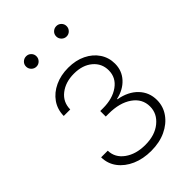

<svg xmlns="http://www.w3.org/2000/svg" viewBox="-218 -807 899 899"><g transform="rotate(-45 232.0 -357.0)"><path d="M233.4 7.3Q180.2 7.3 137.9 -11.2Q95.7 -29.8 71 -62.5Q46.4 -95.2 45.9 -137.7H89.8Q90.8 -90.8 131.3 -61.5Q171.9 -32.2 233.4 -32.2Q297.4 -32.2 336.9 -64.5Q376.5 -96.7 376.5 -144Q376.5 -195.3 332 -226.3Q287.6 -257.3 215.3 -257.3H196.3V-293.9H215.3Q278.3 -293.9 318.8 -323Q359.4 -352.1 359.4 -400.4Q359.4 -446.3 324.5 -475.6Q289.6 -504.9 232.9 -504.9Q176.8 -504.9 139.6 -475.8Q102.5 -446.8 102.1 -398.4H59.1Q59.6 -441.4 82.5 -474.1Q105.5 -506.8 144.8 -525.1Q184.1 -543.5 233.4 -543.5Q283.2 -543.5 321.3 -524.9Q359.4 -506.3 380.9 -474.1Q402.3 -441.9 402.3 -401.9Q402.3 -355.5 372.3 -322.5Q342.3 -289.6 292 -278.3V-275.9Q352.5 -265.1 386.7 -229.2Q420.9 -193.4 420.9 -142.6Q420.9 -100.1 396.7 -66.2Q372.6 -32.2 330.6 -12.5Q288.6 7.3 233.4 7.3ZM332 -651.9Q317.9 -651.9 307.6 -662.1Q297.4 -672.4 297.4 -686.5Q297.4 -701.2 307.6 -710.9Q317.9 -720.7 332 -720.7Q346.2 -720.7 356.2 -710.7Q366.2 -700.7 366.2 -686.5Q366.2 -672.4 356.2 -662.1Q346.2 -651.9 332 -651.9ZM132.3 -651.9Q118.2 -651.9 107.9 -662.1Q97.7 -672.4 97.7 -686.5Q97.7 -701.2 107.9 -710.9Q118.2 -720.7 132.3 -720.7Q146.5 -720.7 156.5 -710.7Q166.5 -700.7 166.5 -686.5Q166.5 -672.4 156.5 -662.1Q146.5 -651.9 132.3 -651.9Z"/></g></svg>

Font: Inter 20pt ExtraLight
Style: Regular
Weight: 250
Version: Version 4.001;git-66647c0bb